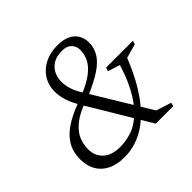

<svg xmlns="http://www.w3.org/2000/svg" viewBox="-169 -862 1049 1049"><g transform="rotate(-45 356.0 -337.0)"><path d="M475 -110 454.5 -89.5Q418 -53 380.2 -31.5Q342.5 -10 305 -0.2Q267.5 9.5 231 9.5Q171 9.5 130.5 -11.5Q90 -32.5 70 -69Q50 -105.5 50 -153.5Q50 -188.5 60.2 -220.5Q70.5 -252.5 96.5 -282Q122.5 -311.5 167.5 -337.8Q212.5 -364 281 -387.5L313.5 -401Q371 -425 406.2 -452.2Q441.5 -479.5 457.5 -510.5Q473.5 -541.5 473.5 -576Q473.5 -606 454.5 -625Q435.5 -644 399 -644Q356.5 -644 329.8 -627.5Q303 -611 290 -584.2Q277 -557.5 277 -527Q277 -500 285.5 -471.5Q294 -443 310 -416.5L532.5 -49.5L620.5 -21L615.5 0H480L259 -369.5Q243.5 -395.5 233.2 -420.2Q223 -445 218 -468.2Q213 -491.5 213 -513Q213 -563.5 237.5 -602Q262 -640.5 304.8 -661.8Q347.5 -683 402.5 -683Q447 -683 476.5 -668.8Q506 -654.5 521 -629.5Q536 -604.5 536 -572Q536 -530 515.2 -495.8Q494.5 -461.5 448.2 -430.5Q402 -399.5 325 -367L294 -357.5Q223 -331.5 185 -299.5Q147 -267.5 133.2 -232.8Q119.5 -198 119.5 -162.5Q119.5 -111 153.8 -79Q188 -47 254.5 -47Q297.5 -47 343 -61.8Q388.5 -76.5 432.5 -119L451.5 -138Q473.5 -163 493.8 -195Q514 -227 532.8 -269Q551.5 -311 568 -365L498 -387.5L505 -408.5H712L705.5 -387.5L624 -365Q589.5 -279 552.2 -216.2Q515 -153.5 475 -110Z"/></g></svg>

Font: Newsreader 17pt
Style: Italic
Weight: 400
Italic angle: -17°
Version: Version 1.003